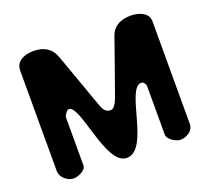

<svg xmlns="http://www.w3.org/2000/svg" viewBox="-120 -861 1116 1016"><g transform="rotate(-20 437.5 -353.0)"><path d="M160 -707C115 -707 60 -690 60 -633V-67C60 -30 100 0 133 0C156 0 203 -20 203 -47V-320C203 -326 219 -351 227 -353C297 -371 313 -6 433 -6C562 -6 552 -354 640 -354C652 -354 663 -338 663 -327V-53C663 -25 709 1 733 1C765 1 807 -22 807 -60V-640C807 -690 749 -707 710 -707C658 -707 614 -691 593 -640C578 -595 503 -385 487 -340C479 -320 466 -273 438 -273C407 -273 396 -300 387 -327L280 -627C259 -685 218 -707 160 -707Z"/></g></svg>

Font: Asimov Print
Style: Regular
Weight: 500
Designer: Google
Version: Version 2.000980: 2014